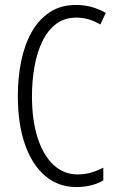

<svg xmlns="http://www.w3.org/2000/svg" viewBox="-20 -745 471 775"><path d="M289 -674Q240 -674 206 -648Q172 -622 150.5 -577Q129 -532 119 -475Q109 -418 109 -357Q109 -261 131.5 -190Q154 -119 195.5 -80Q237 -41 293 -41Q325 -41 351.5 -49.5Q378 -58 397 -68V-17Q376 -4 348 3Q320 10 288 10Q216 10 163 -34.5Q110 -79 81 -161.5Q52 -244 52 -358Q52 -432 65.5 -498Q79 -564 107.5 -615Q136 -666 180.5 -695.5Q225 -725 287 -725Q351 -725 407 -693L385 -646Q362 -660 337.5 -667Q313 -674 289 -674Z"/></svg>

Font: Noto Sans Gurmukhi ExtraCondensed Light
Style: Regular
Weight: 300
Width: 2
Designer: Jelle Bosma - Monotype Design Team
Foundry: Monotype Imaging Inc.
Version: Version 2.004; ttfautohint (v1.8.4.7-5d5b)